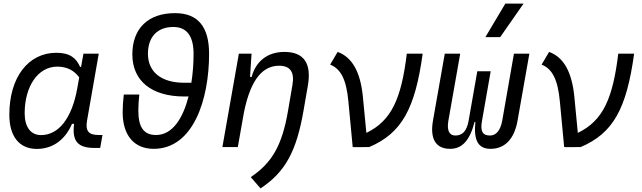

<svg xmlns="http://www.w3.org/2000/svg" viewBox="-20 -815 3556 1064"><path d="M429.2 -444.3H423.8C402.8 -492.2 368.7 -522.5 292.5 -522.5C135.7 -522.5 31.7 -385.3 31.7 -179.2C31.7 -59.1 86.9 10.3 184.1 10.3C271.5 10.3 340.8 -39.6 378.9 -128.4H390.6C378.4 -32.7 410.6 4.9 504.4 4.9H535.2L547.9 -66.9H525.9C469.2 -66.9 452.6 -91.3 462.4 -147L527.3 -517.6H442.4ZM297.4 -445.8C359.4 -445.8 396 -417.5 418.9 -386.2L408.2 -325.7C378.4 -157.7 303.7 -66.4 207.5 -66.4C150.4 -66.4 116.7 -110.4 116.7 -188C116.7 -335 189.5 -445.8 297.4 -445.8Z M831.5 9.8C1052.7 9.8 1138.7 -266.6 1138.7 -516.6C1138.7 -667.5 1076.2 -742.2 949.7 -742.2C800.8 -742.2 713.4 -657.2 713.4 -513.2C713.4 -367.2 819.8 -280.3 1001 -280.3H1024.9C994.1 -161.1 937 -66.9 844.7 -66.9C777.8 -66.9 746.6 -108.4 746.6 -202.6C746.6 -232.4 749 -261.7 752 -291H666C662.1 -257.3 659.7 -225.1 659.7 -192.9C659.7 -65.4 723.1 9.8 831.5 9.8ZM1040.5 -356.4H1001C874 -356.4 799.8 -416 799.8 -517.1C799.8 -610.4 852.1 -665.5 940.4 -665.5C1014.2 -665.5 1052.7 -616.2 1052.7 -516.6C1052.7 -464.8 1048.8 -409.7 1040.5 -356.4Z M1212.4 0H1297.9L1332 -192.9C1371.1 -384.8 1441.4 -450.7 1526.9 -450.7C1589.4 -450.7 1612.8 -414.6 1600.6 -344.2L1576.2 -201.2C1543.5 -10.7 1488.8 86.4 1369.6 166.5L1423.8 229C1560.1 139.2 1623 24.4 1662.1 -202.1L1686 -340.3C1707.5 -463.4 1664.6 -527.3 1556.2 -527.3C1464.4 -527.3 1397.9 -477.1 1374.5 -388.7H1365.7L1374 -517.6H1303.7Z M1934.6 0.5 1939.9 -1.5 1938.5 0.5 2025.9 0C2206.5 -76.7 2280.3 -212.4 2322.3 -517.6H2234.4C2204.1 -268.6 2149.9 -146 2010.3 -78.6L1990.7 -281.2C1977.1 -415.5 1932.6 -497.6 1851.1 -527.3L1809.6 -457C1869.6 -433.1 1899.4 -373 1910.6 -253.4Z M2698.7 9.8C2778.3 9.8 2830.6 -45.9 2848.1 -146.5L2913.6 -517.6H2828.1L2763.2 -146.5C2753.4 -93.3 2730.5 -64 2695.3 -64C2654.8 -64 2640.6 -86.9 2650.9 -144.5L2699.2 -419.9H2625L2576.7 -145C2566.4 -87.4 2541.5 -64 2503.4 -64C2468.8 -64 2455.6 -93.3 2464.8 -146.5L2530.3 -517.6H2444.8L2379.4 -146.5C2361.8 -45.9 2394.5 9.8 2474.1 9.8C2541 9.8 2583.5 -36.6 2609.9 -139.2H2614.3C2604 -36.6 2629.9 9.8 2698.7 9.8ZM2669.9 -609.4H2752L2881.3 -794.9H2780.3Z M3106.4 0.5 3111.8 -1.5 3110.4 0.5 3197.8 0C3378.4 -76.7 3452.1 -212.4 3494.1 -517.6H3406.2C3376 -268.6 3321.8 -146 3182.1 -78.6L3162.6 -281.2C3148.9 -415.5 3104.5 -497.6 3022.9 -527.3L2981.4 -457C3041.5 -433.1 3071.3 -373 3082.5 -253.4Z"/></svg>

Font: Cascadia Code PL SemiLight
Style: Italic
Weight: 350
Italic angle: -10°
Monospace: yes
Designer: Aaron Bell
Foundry: Saja Typeworks
Version: Version 2404.023